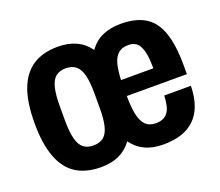

<svg xmlns="http://www.w3.org/2000/svg" viewBox="-97 -676 945 826"><g transform="rotate(-20 375.5 -263.5)"><path d="M237 12Q169 12 123.5 -16.5Q78 -45 54.5 -106Q31 -167 31 -263Q31 -360 54.5 -420.5Q78 -481 123.5 -510Q169 -539 237 -539Q284 -539 320 -522.5Q356 -506 380 -472Q405 -507 441 -523Q477 -539 525 -539Q591 -539 634 -514Q677 -489 698 -431.5Q719 -374 719 -276V-238H444Q444 -186 451.5 -152Q459 -118 476 -101.5Q493 -85 523 -85Q540 -85 553.5 -90.5Q567 -96 576.5 -108Q586 -120 590.5 -139.5Q595 -159 596 -185H718Q717 -135 704 -98Q691 -61 666 -36.5Q641 -12 605 0Q569 12 522 12Q473 12 438 -4.5Q403 -21 379 -54Q354 -20 318.5 -4Q283 12 237 12ZM237 -87Q266 -87 283.5 -101Q301 -115 309 -146.5Q317 -178 317 -230V-296Q317 -348 309 -379.5Q301 -411 283.5 -425.5Q266 -440 237 -440Q209 -440 191.5 -426Q174 -412 166 -380Q158 -348 158 -296V-230Q158 -179 166 -147Q174 -115 191.5 -101Q209 -87 237 -87ZM444 -311H592Q592 -347 588 -371.5Q584 -396 576 -412Q568 -428 555 -435Q542 -442 523 -442Q495 -442 478 -427Q461 -412 453.5 -383.5Q446 -355 444 -311Z"/></g></svg>

Font: Archivo Condensed
Style: Bold
Weight: 700
Width: 3
Designer: Hector Gatti
Foundry: Omnibus-Type
Version: Version 2.001